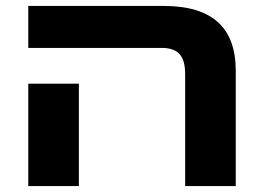

<svg xmlns="http://www.w3.org/2000/svg" viewBox="-20 -625 882 645"><path d="M602 0V-376Q602 -423 583 -443.5Q564 -464 524 -464H75V-605H531Q651 -605 711.5 -551Q772 -497 772 -387V0ZM75 -344H245V0H75Z"/></svg>

Font: Noto Sans Hebrew ExtraBold
Style: Regular
Weight: 800
Designer: Monotype Design Team
Foundry: Monotype Imaging Inc.
Version: Version 2.003